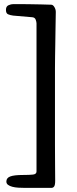

<svg xmlns="http://www.w3.org/2000/svg" viewBox="-20 -858 374 936"><path d="M231 -835Q239 -834 245.5 -823Q252 -812 252 -800Q251 -748 250.5 -710Q250 -672 249.5 -641Q249 -610 248.5 -583Q248 -556 248 -525Q248 -494 248 -456Q248 -418 248 -366Q248 -323 248 -266Q248 -209 248 -153Q248 -97 248.5 -49Q249 -1 249 23Q249 44 244 51Q239 58 230 58H104Q87 58 70 57Q53 56 40 52.5Q27 49 19 43Q11 37 11 27Q11 9 30.5 2Q50 -5 92 -5Q124 -5 141 -7Q158 -9 158 -22V-744Q158 -751 154 -762Q150 -773 137 -774L44 -782Q29 -784 19 -788.5Q9 -793 9 -810Q9 -827 21.5 -832.5Q34 -838 45 -838Q54 -838 75 -838Q96 -838 123 -837.5Q150 -837 178.5 -836.5Q207 -836 231 -835Z"/></svg>

Font: Life Savers ExtraBold
Style: Regular
Weight: 800
Designer: Pablo Impallari, Rodrigo Fuenzalida, Brenda Gallo
Foundry: Pablo Impallari, Rodrigo Fuenzalida, Brenda Gallo
Version: Version 3.001; ttfautohint (v0.95) -l 8 -r 50 -G 200 -x 14 -